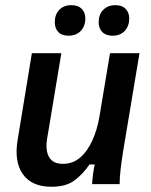

<svg xmlns="http://www.w3.org/2000/svg" viewBox="-20 -703 578 733"><path d="M176.7 10Q100.8 10 67.1 -38.3Q33.3 -86.7 47.5 -170L101.7 -500H214.2L160 -174.2Q152.5 -130 167.1 -103.8Q181.7 -77.5 220 -77.5Q258.3 -77.5 286.2 -101.7Q314.2 -125.8 332.9 -167.5Q351.7 -209.2 360 -260L400 -500H512.5L450 -125Q444.2 -89.2 440.4 -56.7Q436.7 -24.2 436.7 0H331.7Q332.5 -16.7 335 -36.2Q337.5 -55.8 341.7 -75H321.7Q295.8 -37.5 263.8 -13.8Q231.7 10 176.7 10ZM242.5 -566.7Q215.8 -566.7 202.5 -580.8Q189.2 -595 189.2 -618.3Q189.2 -647.5 206.2 -665.4Q223.3 -683.3 252.5 -683.3Q278.3 -683.3 292.1 -669.2Q305.8 -655 305.8 -632.5Q305.8 -603.3 288.3 -585Q270.8 -566.7 242.5 -566.7ZM410 -566.7Q384.2 -566.7 370.4 -580.8Q356.7 -595 356.7 -618.3Q356.7 -647.5 374.2 -665.4Q391.7 -683.3 420.8 -683.3Q445.8 -683.3 459.6 -669.2Q473.3 -655 473.3 -632.5Q473.3 -603.3 456.2 -585Q439.2 -566.7 410 -566.7Z"/></svg>

Font: Familjen Grotesk GF Medium
Style: Italic
Weight: 500
Designer: Anders Wikstroem, Jonas Baeckman, Matilda Gysing, Kristian Moeller
Foundry: Familjen STHML AB
Version: Version 2.000; Beta; Release 4; Build 6